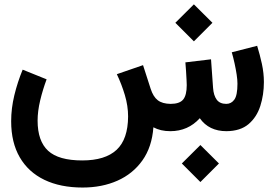

<svg xmlns="http://www.w3.org/2000/svg" viewBox="-20 -591 1239 865"><path d="M799.2 145.5 882.8 229.1 966.4 145.5 882.8 62.4ZM769.9 -488.3 853.5 -404.7 937.1 -488.3 853.5 -571.4ZM747.6 0Q786.9 0 820.4 -14.6Q853.8 -29.3 880.1 -58.4Q900.4 -29.3 930.7 -14.6Q960.9 0 1000 0Q1063 -0.5 1099.9 -31.9Q1136.7 -63.3 1152.8 -113.7Q1168.9 -164.1 1168.9 -221.2Q1168.9 -261.4 1159.9 -303.2Q1150.8 -344.9 1138.5 -384.7L1024.2 -355.4Q1031.2 -331.2 1036.9 -305Q1042.6 -278.8 1046.2 -255.1Q1049.8 -231.4 1049.8 -213.9Q1049.8 -161.6 1035.8 -142.3Q1021.9 -123 999.5 -123Q970.5 -123 956.4 -141.9Q942.4 -160.8 939.9 -195L930.7 -323.8L815.2 -310Q816.9 -291.6 818.2 -270.4Q819.4 -249.1 820.4 -231.8Q821.3 -214.5 821.3 -207.5Q821.3 -162.3 805.3 -142.7Q789.3 -123 748.5 -123Q711.3 -123.5 690.8 -139.4Q670.3 -155.2 658.8 -190.8L624.4 -297.5L506.4 -256.8Q528.1 -211.2 542.6 -162.4Q557.1 -113.5 557.1 -66.4Q556.6 36.3 505.2 84.1Q453.8 131.8 350.6 131.8Q244 131.8 196.7 88.2Q149.4 44.6 149.4 -47.4Q149.4 -89.8 161 -138.5Q172.6 -187.1 190 -233.6L82.1 -277.2Q59 -221.1 44.6 -161.9Q30.3 -102.6 30.3 -44.9Q30.3 51.1 69.1 117.8Q107.9 184.5 180 219.2Q252.1 253.9 352.1 253.9Q439.5 253.9 509.1 223Q578.7 192.1 621.6 131.7Q664.6 71.3 671.1 -17.5Q687.1 -8.9 706.1 -4.4Q725 0 747.6 0Z"/></svg>

Font: Vazir Variable Regular
Style: Regular
Weight: 400
Designer: Saber Rastikerdar
Foundry: Saber Rastikerdar
Version: Version 30.1.0